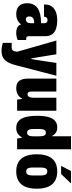

<svg xmlns="http://www.w3.org/2000/svg" viewBox="784 -1550 975 2584"><g transform="rotate(90 1272.0 -257.5)"><path d="M167 12Q134 12 107.5 3Q81 -6 62 -24Q43 -42 33 -70Q23 -98 23 -136Q23 -184 40.5 -219.5Q58 -255 92 -277.5Q126 -300 176 -311Q226 -322 292 -322V-362Q292 -378 287.5 -388Q283 -398 273.5 -403.5Q264 -409 250 -409Q238 -409 228 -404.5Q218 -400 212 -391.5Q206 -383 206 -370V-362H41Q40 -366 40 -369.5Q40 -373 40 -377Q40 -427 64.5 -463.5Q89 -500 137.5 -520Q186 -540 257 -540Q311 -540 359 -526Q407 -512 437 -476Q467 -440 467 -375V-155Q467 -141 474 -131.5Q481 -122 497 -122H518V-8Q501 1 475.5 6.5Q450 12 422 12Q391 12 367.5 4.5Q344 -3 329.5 -17Q315 -31 310 -50H305Q292 -33 273.5 -19Q255 -5 229 3.5Q203 12 167 12ZM241 -118Q253 -118 263 -123Q273 -128 279.5 -136.5Q286 -145 289 -156.5Q292 -168 292 -181V-230Q256 -230 236 -221.5Q216 -213 208.5 -198Q201 -183 201 -165Q201 -149 206 -138.5Q211 -128 220 -123Q229 -118 241 -118Z M664 210Q631 210 601 204Q571 198 556 192V73H624Q644 73 654.5 62.5Q665 52 669.5 35Q674 18 676 0L525 -528H710L747 -301Q750 -285 753 -264.5Q756 -244 760 -225Q764 -206 765 -191H774Q776 -201 778 -213.5Q780 -226 782.5 -241.5Q785 -257 787.5 -272Q790 -287 792 -300L827 -528H999L859 10Q847 59 831 96Q815 133 792.5 158.5Q770 184 739 197Q708 210 664 210Z M1168 12Q1096 12 1066.5 -30Q1037 -72 1037 -147V-528H1211V-189Q1211 -178 1213.5 -168.5Q1216 -159 1220.5 -153Q1225 -147 1232 -143.5Q1239 -140 1247 -140Q1266 -140 1276.5 -151.5Q1287 -163 1291 -182Q1295 -201 1295 -223V-528H1470V0H1320L1311 -66H1306Q1292 -40 1272 -23Q1252 -6 1226 3Q1200 12 1168 12Z M1701 12Q1645 12 1608.5 -19.5Q1572 -51 1555 -114Q1538 -177 1538 -270Q1538 -362 1555 -422Q1572 -482 1606.5 -511Q1641 -540 1695 -540Q1724 -540 1745 -531.5Q1766 -523 1781.5 -508Q1797 -493 1807 -472H1813V-725H1988V0H1844L1833 -64H1827Q1809 -29 1778.5 -8.5Q1748 12 1701 12ZM1766 -134Q1784 -134 1794.5 -144Q1805 -154 1809.5 -173.5Q1814 -193 1814 -221V-299Q1814 -321 1811.5 -337Q1809 -353 1803.5 -364.5Q1798 -376 1788.5 -381.5Q1779 -387 1766 -387Q1748 -387 1737 -377.5Q1726 -368 1721 -350Q1716 -332 1716 -303V-218Q1716 -190 1721 -171Q1726 -152 1737 -143Q1748 -134 1766 -134Z M2287 12Q2212 12 2160.5 -18Q2109 -48 2082.5 -109Q2056 -170 2056 -264Q2056 -358 2082.5 -419Q2109 -480 2160.5 -510Q2212 -540 2287 -540Q2362 -540 2413.5 -510Q2465 -480 2492 -419Q2519 -358 2519 -264Q2519 -170 2492 -109Q2465 -48 2413.5 -18Q2362 12 2287 12ZM2287 -122Q2307 -122 2318.5 -130.5Q2330 -139 2335.5 -160Q2341 -181 2341 -215V-312Q2341 -347 2335.5 -367.5Q2330 -388 2318.5 -397Q2307 -406 2287 -406Q2268 -406 2256.5 -397Q2245 -388 2239.5 -367.5Q2234 -347 2234 -312V-215Q2234 -181 2239.5 -160Q2245 -139 2256.5 -130.5Q2268 -122 2287 -122ZM2212 -592 2281 -725H2442L2444 -721L2322 -592Z"/></g></svg>

Font: Archivo Condensed Black
Style: Regular
Weight: 900
Width: 3
Designer: Hector Gatti
Foundry: Omnibus-Type
Version: Version 2.001